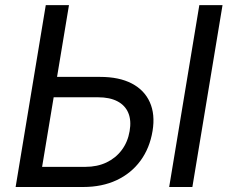

<svg xmlns="http://www.w3.org/2000/svg" viewBox="-20 -748 923 768"><path d="M183.1 -440.4H380.9Q456.5 -440.4 507.1 -414.1Q557.6 -387.7 579.3 -339.1Q601.1 -290.5 590.3 -224.6Q579.1 -155.8 542 -105.2Q504.9 -54.7 446.5 -27.3Q388.2 0 312.5 0H42.5L163.1 -727.5H255.9L148.4 -80.6H321.8Q368.7 -80.6 405.8 -98.1Q442.9 -115.7 467 -147.9Q491.2 -180.2 498.5 -223.6Q505.9 -266.1 493.2 -296.4Q480.5 -326.7 449.7 -342.8Q418.9 -358.9 372.1 -358.9H169.9ZM870.1 -727.5 749.5 0H656.7L777.3 -727.5Z"/></svg>

Font: Adwaita Sans
Style: Italic
Weight: 400
Italic angle: -9.39999°
Designer: Rasmus Andersson
Foundry: rsms
Version: Version 4.001;git-9221beed3